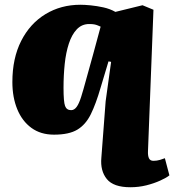

<svg xmlns="http://www.w3.org/2000/svg" viewBox="-20 -552 732 807"><path d="M602 83Q601 102 606 113Q611 124 625 124Q639 124 652.5 120Q666 116 673 113L692 185Q680 195 653.5 207Q627 219 595 227Q563 235 528 235Q457 235 429 200.5Q401 166 406 111L424 -126L447 -292L436 -294L403 -184Q383 -115 361.5 -71.5Q340 -28 305 -7Q270 14 207 14Q151 14 112 -14.5Q73 -43 52.5 -93Q32 -143 32 -207Q32 -307 69 -380Q106 -453 171 -492.5Q236 -532 318 -532Q336 -532 361.5 -529.5Q387 -527 414.5 -521Q442 -515 465 -502L579 -530L625 -511ZM279 -89Q292 -89 302 -102.5Q312 -116 321 -144.5Q330 -173 342 -217.5Q354 -262 371 -322L403 -440Q396 -443 390 -445.5Q384 -448 376 -449.5Q368 -451 355 -451Q324 -451 303 -429Q282 -407 269.5 -369Q257 -331 252 -283Q247 -235 247 -183Q247 -124 253.5 -106.5Q260 -89 279 -89Z"/></svg>

Font: Literata 18pt Black
Style: Italic
Weight: 900
Italic angle: -2°
Designer: Latin by Veronika Burian and Jose Scaglione. Greek by Irene Vlachou. Cyrillic by Vera Evstafieva
Foundry: TypeTogether
Version: Version 3.103;gftools[0.9.29]